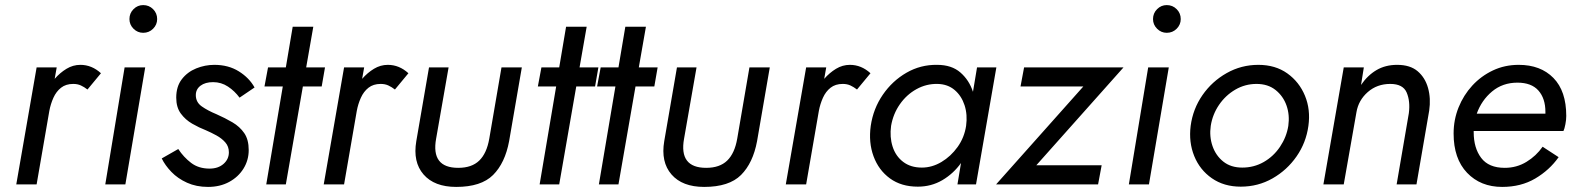

<svg xmlns="http://www.w3.org/2000/svg" viewBox="-20 -725 6189 755"><path d="M324 -373Q311 -383 298 -389Q285 -395 268 -395Q239 -395 220 -380Q201 -365 190 -340.5Q179 -316 174 -289L124 0H44L124 -460H203L195 -415Q216 -439 241.5 -454.5Q267 -470 296 -470Q341 -470 377 -437Z M489 -650Q489 -673 505 -689Q521 -705 543 -705Q566 -705 582 -689Q598 -673 598 -650Q598 -628 582 -612Q566 -596 543 -596Q521 -596 505 -612Q489 -628 489 -650ZM470 -460H551L473 0H394Z M681 -139Q702 -107 731.5 -84.5Q761 -62 804 -62Q838 -62 859 -80.5Q880 -99 880 -126Q880 -149 866 -165Q852 -181 831 -192.5Q810 -204 789 -213Q763 -223 736 -238.5Q709 -254 691 -278.5Q673 -303 673 -341Q673 -385 695 -413.5Q717 -442 751.5 -456Q786 -470 823 -470Q878 -470 919 -444.5Q960 -419 981 -381L922 -341Q903 -367 876.5 -384.5Q850 -402 818 -402Q787 -402 768.5 -388Q750 -374 750 -351Q750 -323 773.5 -306.5Q797 -290 831 -276Q865 -261 894 -244Q923 -227 940.5 -201.5Q958 -176 958 -135Q958 -95 937.5 -62Q917 -29 881 -9.5Q845 10 798 10Q752 10 715.5 -6.5Q679 -23 654 -49Q629 -75 616 -102Z M1034 -460H1104L1131 -620H1212L1184 -460H1258L1245 -385H1171L1104 0H1027L1092 -385H1020Z M1533 -373Q1520 -383 1507 -389Q1494 -395 1477 -395Q1448 -395 1429 -380Q1410 -365 1399 -340.5Q1388 -316 1383 -289L1333 0H1253L1333 -460H1412L1404 -415Q1425 -439 1450.5 -454.5Q1476 -470 1505 -470Q1550 -470 1586 -437Z M1774 10Q1688 10 1645.5 -39Q1603 -88 1617 -170L1667 -460H1744L1695 -180Q1674 -65 1782 -65Q1835 -65 1864.5 -93.5Q1894 -122 1904 -180L1952 -460H2032L1982 -170Q1966 -84 1919 -37Q1872 10 1774 10Z M2109 -460H2179L2206 -620H2287L2259 -460H2333L2320 -385H2246L2179 0H2102L2167 -385H2095Z M2342 -460H2412L2439 -620H2520L2492 -460H2566L2553 -385H2479L2412 0H2335L2400 -385H2328Z M2749 10Q2663 10 2620.5 -39Q2578 -88 2592 -170L2642 -460H2719L2670 -180Q2649 -65 2757 -65Q2810 -65 2839.5 -93.5Q2869 -122 2879 -180L2927 -460H3007L2957 -170Q2941 -84 2894 -37Q2847 10 2749 10Z M3350 -373Q3337 -383 3324 -389Q3311 -395 3294 -395Q3265 -395 3246 -380Q3227 -365 3216 -340.5Q3205 -316 3200 -289L3150 0H3070L3150 -460H3229L3221 -415Q3242 -439 3267.5 -454.5Q3293 -470 3322 -470Q3367 -470 3403 -437Z M3404 -230Q3414 -298 3451.5 -352.5Q3489 -407 3544.5 -439Q3600 -471 3665 -470Q3722 -470 3756.5 -440Q3791 -410 3806 -364L3822 -460H3898L3818 0H3745L3759 -84Q3729 -42 3685.5 -16.5Q3642 9 3589 9Q3524 9 3479.5 -23.5Q3435 -56 3415 -110.5Q3395 -165 3404 -230ZM3484 -230Q3478 -186 3490 -148.5Q3502 -111 3531.5 -88.5Q3561 -66 3605 -66Q3645 -66 3682 -88Q3719 -110 3745.5 -147Q3772 -184 3779 -230Q3785 -274 3773 -311Q3761 -348 3734 -371Q3707 -394 3667 -395Q3623 -396 3584 -374.5Q3545 -353 3518.5 -315Q3492 -277 3484 -230Z M4240 -385H3993L4007 -460H4398L4055 -75H4312L4298 0H3897Z M4514 -650Q4514 -673 4530 -689Q4546 -705 4568 -705Q4591 -705 4607 -689Q4623 -673 4623 -650Q4623 -628 4607 -612Q4591 -596 4568 -596Q4546 -596 4530 -612Q4514 -628 4514 -650ZM4495 -460H4576L4498 0H4419Z M4662 -230Q4671 -297 4708.5 -351Q4746 -405 4803.5 -437.5Q4861 -470 4928 -470Q4995 -470 5042 -436.5Q5089 -403 5111.5 -348.5Q5134 -294 5125 -230Q5116 -164 5078.5 -110Q5041 -56 4984 -23.5Q4927 9 4859 9Q4793 9 4745.5 -24Q4698 -57 4676 -111.5Q4654 -166 4662 -230ZM4741 -230Q4735 -188 4748 -150.5Q4761 -113 4790.5 -89.5Q4820 -66 4865 -66Q4911 -66 4949.5 -88Q4988 -110 5013.5 -148Q5039 -186 5046 -230Q5052 -273 5039 -310Q5026 -347 4996 -371Q4966 -395 4921 -395Q4876 -395 4837.5 -372.5Q4799 -350 4773.5 -312.5Q4748 -275 4741 -230Z M5520 -280Q5526 -327 5511.5 -361Q5497 -395 5447 -395Q5395 -395 5358.5 -363Q5322 -331 5314 -284L5264 0H5184L5264 -460H5343L5332 -391Q5358 -429 5393 -449.5Q5428 -470 5474 -470Q5525 -470 5554.5 -445Q5584 -420 5595.5 -379Q5607 -338 5600 -290L5550 0H5472Z M5887 10Q5802 10 5749 -45.5Q5696 -101 5696 -200Q5696 -254 5715.5 -302.5Q5735 -351 5769.5 -388.5Q5804 -426 5850.5 -448Q5897 -470 5952 -470Q6038 -470 6088.5 -418.5Q6139 -367 6139 -269Q6139 -254 6135.5 -236Q6132 -218 6128 -210H5775Q5775 -208 5775 -205Q5775 -143 5804.5 -104Q5834 -65 5897 -65Q5944 -65 5982.5 -88.5Q6021 -112 6046 -148L6109 -107Q6073 -56 6017 -23Q5961 10 5887 10ZM5947 -400Q5889 -400 5847.5 -365.5Q5806 -331 5787 -278H6057Q6057 -281 6057 -285Q6057 -338 6029.5 -369Q6002 -400 5947 -400Z"/></svg>

Font: Von Book
Style: Italic
Weight: 400
Version: Version 4.000; ttfautohint (v1.8.4.7-5d5b)